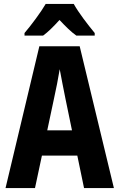

<svg xmlns="http://www.w3.org/2000/svg" viewBox="-20 -951 603 971"><path d="M104 -784V-771H198C223 -789 250 -816 281 -850C312 -817 339 -790 366 -771H459V-784C422 -829 378 -886 353 -931H211C188 -891 136 -821 104 -784ZM8 0H157L192 -164H371L405 0H556L383 -717H179ZM253 -452C263 -497 275 -557 282 -601C290 -557 302 -497 311 -452L344 -292H219Z"/></svg>

Font: Noto Sans Mono SemiCondensed ExtraBold
Style: Regular
Weight: 800
Width: 4
Designer: Monotype Design Team
Foundry: Monotype Imaging Inc.
Version: Version 2.014